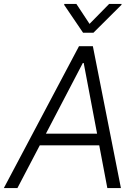

<svg xmlns="http://www.w3.org/2000/svg" viewBox="-37 -964 714 984"><path d="M52.2 0H-17.4L367.9 -727.3H438.9L582.7 0H513.1L471.6 -219.1H166.9ZM198.2 -278.8H460.6L392 -641H387.4ZM354.4 -943.9 421.9 -841.6 522.4 -943.9H586.3L585.2 -938.9L441.8 -796.2H388.8L291.9 -938.9L292.6 -943.9Z"/></svg>

Font: Karasuma Gothic
Style: Light Italic
Weight: 300
Italic angle: 9.39998°
Designer: Rasmus Andersson / Ryoko Nishizuka
Foundry: rsms
Version: Version 1.00